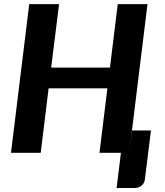

<svg xmlns="http://www.w3.org/2000/svg" viewBox="-20 -745 804 936"><path d="M465 0 503.5 -314.5H217L178.5 0H33.5L122.5 -725H268L229.5 -415.5H516L554 -725H699L610 0L624 -109H716L686 131Q683.5 149 669.5 160.2Q655.5 171.5 636 171.5H548.5L569.5 0Z"/></svg>

Font: Lato Heavy
Style: Italic
Weight: 800
Italic angle: -7°
Designer: Lukasz Dziedzic
Foundry: tyPoland Lukasz Dziedzic
Version: Version 2.007; 2014-02-27